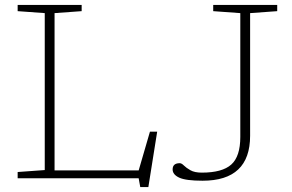

<svg xmlns="http://www.w3.org/2000/svg" viewBox="-20 -727 1191 783"><path d="M585 36H552L545.5 0H52V-25.5L162.5 -33.5V-673.5L52 -681.5V-707H313V-681.5L202.5 -673.5V-32H545.5L591.5 -190H621ZM1000 -173.5Q1000 10 806 10Q738 10 711 -2.5Q684 -15 684 -36Q684 -61.5 713 -61.5Q720.5 -61.5 730 -52Q739.5 -42.5 756.5 -32.8Q773.5 -23 803 -23Q886.5 -23 923.2 -56Q960 -89 960 -168.5V-673.5L849.5 -681.5V-707H1110.5V-681.5L1000 -673.5Z"/></svg>

Font: Newsreader 6pt ExtraLight
Style: Regular
Weight: 275
Designer: Hugues Gentile
Foundry: Production Type
Version: Version 1.003; ttfautohint (v1.8.3)